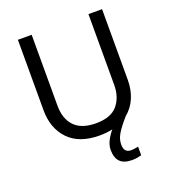

<svg xmlns="http://www.w3.org/2000/svg" viewBox="-163 -836 1058 1179"><g transform="rotate(-20 365.5 -247.0)"><path d="M466 107Q466 136 478 148.5Q490 161 511 161Q528 161 539.5 158.5Q551 156 559 155V211Q545 215 531 217.5Q517 220 497 220Q444 220 419 194Q394 168 394 117Q394 86 410 55.5Q426 25 447 1Q408 10 362 10Q229 10 159.5 -62.5Q90 -135 90 -254V-714H180V-251Q180 -164 226.5 -116Q273 -68 367 -68Q464 -68 507.5 -119.5Q551 -171 551 -252V-714H640V-252Q640 -189 618 -136Q596 -83 552 -47Q508 3 487 37.5Q466 72 466 107Z"/></g></svg>

Font: Noto Sans Historical
Style: Regular
Weight: 400
Designer: Monotype Design Team
Foundry: Monotype Imaging Inc.
Version: Version 2.013; ttfautohint (v1.8.4.7-5d5b)